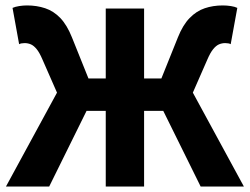

<svg xmlns="http://www.w3.org/2000/svg" viewBox="-20 -683 915 703"><path d="M1.8 0 188.7 -343.8 134.7 -466.8Q124.6 -490.4 114.3 -503Q104 -515.7 93.2 -520.5Q82.4 -525.2 70 -525.2Q64.4 -525.2 58.9 -524.2Q53.4 -523.2 50 -521.2L25.9 -654.1Q35.8 -658.6 50.4 -660.8Q65 -663.1 79.2 -663.1Q114.7 -663.1 145.5 -652.8Q176.3 -642.6 200.9 -617Q225.4 -591.4 243.5 -546L303.9 -395.7H367.2V-651.8H507.6V-395.7H570.9L631.3 -546Q649.4 -591.4 674.3 -617Q699.2 -642.6 729.6 -652.8Q760 -663.1 795.6 -663.1Q810.6 -663.1 825.3 -660.8Q839.9 -658.6 848.9 -654.1L824.7 -521.2Q821.6 -523.2 816.1 -524.2Q810.6 -525.2 804.7 -525.2Q792.4 -525.2 781.6 -520.5Q770.8 -515.7 760.5 -503Q750.2 -490.4 740 -466.8L686.1 -343.8L873 0H714.7L577.8 -277H507.6V0H367.2V-277H296.9L160.1 0Z"/></svg>

Font: Source Sans 3 VF
Style: Regular
Weight: 200
Designer: Paul D. Hunt
Foundry: Adobe
Version: Version 3.046;hotconv 1.0.118;makeotfexe 2.5.65603